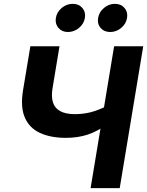

<svg xmlns="http://www.w3.org/2000/svg" viewBox="-20 -965 755 985"><path d="M317.9 -257.8Q240.2 -257.8 185.8 -282.7Q131.3 -307.6 107.7 -361.3Q84 -415 98.1 -501.5L135.7 -727.5H285.2L249.5 -512.2Q242.2 -468.3 252 -438.7Q261.7 -409.2 289.8 -394.3Q317.9 -379.4 364.7 -379.4Q418.9 -379.4 466.6 -395.5Q514.2 -411.6 549.8 -434.1L532.7 -329.6Q481.4 -291.5 430.7 -274.7Q379.9 -257.8 317.9 -257.8ZM444.8 0 565.4 -727.5H714.8L594.2 0ZM545.4 -800.8Q514.2 -800.8 496.1 -821.8Q478 -842.8 483.4 -873Q488.3 -903.3 513.4 -924.3Q538.6 -945.3 569.3 -945.3Q600.6 -945.3 618.7 -924.3Q636.7 -903.3 631.8 -873Q627 -842.8 601.8 -821.8Q576.7 -800.8 545.4 -800.8ZM328.6 -800.8Q297.9 -800.8 279.8 -821.8Q261.7 -842.8 266.6 -873Q271.5 -903.3 296.6 -924.3Q321.8 -945.3 353 -945.3Q384.3 -945.3 402.3 -924.3Q420.4 -903.3 415.5 -873Q410.6 -842.8 385.3 -821.8Q359.9 -800.8 328.6 -800.8Z"/></svg>

Font: Inter 18pt
Style: Bold Italic
Weight: 700
Italic angle: -9.3988°
Designer: Rasmus Andersson
Foundry: rsms
Version: Version 4.001;git-66647c0bb